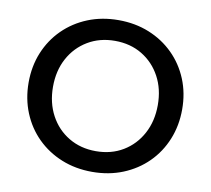

<svg xmlns="http://www.w3.org/2000/svg" viewBox="-81 -823 1023 931"><g transform="rotate(10 430.0 -357.5)"><path d="M430 16Q348 16 279 -12Q210 -40 159 -90.5Q108 -141 80 -209.5Q52 -278 52 -358Q52 -438 80 -506Q108 -574 159 -624.5Q210 -675 279 -703Q348 -731 430 -731Q512 -731 581 -703Q650 -675 701 -624.5Q752 -574 780 -506Q808 -438 808 -358Q808 -278 780 -209.5Q752 -141 701 -90.5Q650 -40 581 -12Q512 16 430 16ZM430 -86Q506 -86 564 -121Q622 -156 655 -217.5Q688 -279 688 -358Q688 -437 655 -498Q622 -559 564 -594Q506 -629 430 -629Q355 -629 296.5 -594Q238 -559 205 -498Q172 -437 172 -358Q172 -279 205 -217.5Q238 -156 296.5 -121Q355 -86 430 -86Z"/></g></svg>

Font: Wix Madefor Display SemiBold
Style: Regular
Weight: 600
Designer: Dalton Maag Ltd
Foundry: Dalton Maag Ltd
Version: Version 3.100